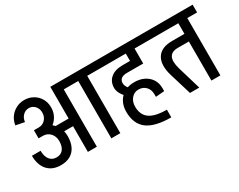

<svg xmlns="http://www.w3.org/2000/svg" viewBox="-92 -1091 2031 1630"><g transform="rotate(-30 924.0 -276.0)"><path d="M285 -483Q285 -522 261.5 -547.5Q238 -573 203 -573V-652Q251 -652 289.5 -630Q328 -608 350 -570Q372 -532 372 -483ZM117 -486 32 -503Q39 -547 62.5 -580Q86 -613 123 -632.5Q160 -652 204 -652V-573Q170 -573 145.5 -548.5Q121 -524 117 -486ZM301 -252V-327H520V-252ZM289 -201Q289 -248 261 -278.5Q233 -309 190 -309V-385Q243 -385 284 -361Q325 -337 348.5 -295.5Q372 -254 372 -201ZM201 -16Q118 -16 71.5 -67Q25 -118 25 -209H110Q110 -154 134 -123Q158 -92 201 -92ZM200 -16V-92Q243 -92 266 -121Q289 -150 289 -202H372Q372 -144 352 -102Q332 -60 293.5 -38Q255 -16 200 -16ZM148 -309V-388H196V-309ZM195 -309V-388Q234 -388 259.5 -415.5Q285 -443 285 -484H372Q372 -435 349 -395.5Q326 -356 286 -332.5Q246 -309 195 -309ZM453 0V-638H541V0ZM480 -562V-638H637V-562ZM683 0V-626H771V0ZM587 -562V-638H867V-562Z M1213 100Q1054 100 979.5 43.5Q905 -13 905 -132H992Q992 -51 1045.5 -13Q1099 25 1213 25ZM817 -562V-638H1335V-562ZM905 -131Q905 -187 928 -228.5Q951 -270 992 -293Q1033 -316 1088 -316V-244Q1047 -244 1019.5 -212Q992 -180 992 -131ZM990 -234Q957 -262 937 -294.5Q917 -327 917 -358H1000Q1000 -337 1013 -316Q1026 -295 1048 -277ZM917 -358Q917 -419 959 -454.5Q1001 -490 1076 -490V-415Q1038 -415 1019 -400Q1000 -385 1000 -358ZM1076 -415V-490H1235V-415ZM1149 -490V-638H1235V-490ZM1272 -123 1187 -116V-141L1272 -151ZM1187 -141Q1187 -187 1159.5 -215.5Q1132 -244 1088 -244V-316Q1143 -316 1184 -295.5Q1225 -275 1248.5 -238.5Q1272 -202 1272 -151Z M1389 -214Q1355 -329 1395.5 -393.5Q1436 -458 1542 -458H1595L1609 -383H1556Q1525 -383 1505 -373.5Q1485 -364 1475 -345Q1465 -326 1465.5 -297Q1466 -268 1477 -229ZM1454 0 1389 -214 1477 -229 1545 0ZM1594 -383V-458H1677V-383ZM1285 -562V-638H1728V-562ZM1664 0V-626H1752V0ZM1568 -562V-638H1848V-562Z"/></g></svg>

Font: Akshar Light
Style: Regular
Weight: 400
Version: Version 1.100